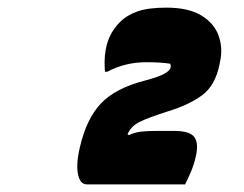

<svg xmlns="http://www.w3.org/2000/svg" viewBox="-20 -840 640 503"><path d="M465 -357H208Q194 -357 188 -371.5Q182 -386 182.5 -406Q183 -426 187 -444L189 -453Q206 -528 244 -568.5Q282 -609 360 -629Q397 -639 411 -647Q425 -655 427 -663Q428 -668 426 -673Q403 -677 363 -677Q308 -677 261 -652H255Q254 -662 254 -678Q254 -694 257 -710Q264 -752 295 -783Q312 -800 340 -810Q368 -820 416 -820Q474 -820 507.5 -799.5Q541 -779 552.5 -747Q564 -715 557 -681L555 -671Q544 -616 509.5 -590.5Q475 -565 419 -548Q366 -531 344.5 -520Q323 -509 314 -488L318 -486Q332 -493 348.5 -495Q365 -497 389 -497H437Q477 -497 489 -481Q501 -465 493 -430Q488 -408 480 -389.5Q472 -371 465 -357Z"/></svg>

Font: Recursive Mn Csl St XBk
Style: Italic
Weight: 1000
Italic angle: -15°
Monospace: yes
Version: Version 1.079;hotconv 1.0.112;makeotfexe 2.5.65598; ttfautoh